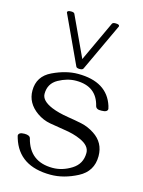

<svg xmlns="http://www.w3.org/2000/svg" viewBox="-118 -837 684 918"><g transform="rotate(15 224.0 -378.0)"><path d="M356.9 -759.3Q356.9 -768.1 337.9 -768.1Q323.7 -768.1 320.8 -761.2L228 -562L135.3 -761.2Q132.3 -768.1 118.2 -768.1Q99.1 -768.1 99.1 -759.3Q99.1 -757.3 100.1 -756.3L210 -519.5Q212.9 -512.7 228 -512.7Q242.2 -512.7 245.6 -520L356 -756.3Q356.9 -758.3 356.9 -759.3ZM224.1 11.7Q66.9 11.7 27.8 -116.2Q24.4 -126.5 24.4 -128.4Q24.4 -145.5 54.2 -145.5Q80.1 -145.5 84 -130.9Q111.3 -22.5 225.1 -22.5Q272.9 -22.5 318.1 -50.8Q363.3 -79.1 363.3 -133.3Q363.3 -169.4 314 -190.9Q279.8 -206.5 230.5 -213.4Q194.8 -218.8 159.4 -225.1Q124 -231.4 93.3 -252.9Q36.6 -293 36.6 -355Q36.6 -425.8 102.3 -457Q168 -488.3 227.1 -488.3Q371.6 -488.3 406.7 -377.9Q410.2 -364.3 410.2 -363.8Q410.2 -347.2 379.9 -347.2Q354.5 -345.7 350.1 -362.3Q328.1 -454.1 227.1 -454.1Q183.6 -454.1 140.1 -429.9Q96.7 -405.8 96.7 -355Q96.7 -320.8 151.4 -297.9Q184.6 -284.2 233.4 -276.4Q269 -271 302.7 -263.9Q336.4 -256.8 367.7 -236.3Q423.3 -200.2 423.3 -133.3Q423.3 -58.1 356.2 -23.2Q289.1 11.7 224.1 11.7Z"/></g></svg>

Font: Gayathri Thin
Style: Regular
Weight: 100
Designer: Binoy Dominic <binoy.domenic@gmail.com>
Foundry: SMC
Version: Version 1.000